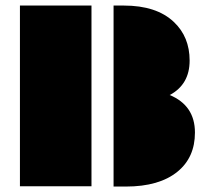

<svg xmlns="http://www.w3.org/2000/svg" viewBox="-20 -685 789 705"><path d="M602.5 -336.4Q695.8 -297.9 695.8 -198.2Q695.8 -106.9 631.8 -54.7Q564.9 0 441.9 0H397V-664.6H434.6Q554.7 -664.6 618.2 -604.5Q676.3 -549.8 676.3 -462.6Q676.3 -375.5 604 -336.4ZM53.2 -664.6H315.9V-1H53.2Z"/></svg>

Font: Plaster
Style: Regular
Weight: 400
Designer: Eben Sorkin
Foundry: Eben Sorkin
Version: Version 1.007